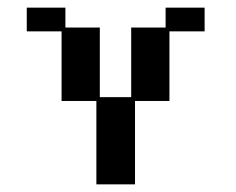

<svg xmlns="http://www.w3.org/2000/svg" viewBox="-20 -470 616 502"><path d="M232 12V-206H141V-388H50V-450H151V-398H241V-216H323V-398H413V-450H515V-388H423V-206H333V12Z"/></svg>

Font: Pixelify Sans
Style: Regular
Weight: 400
Designer: Stefie Justprince
Foundry: Typecalism Foundryline
Version: Version 1.000;February 13, 2025;FontCreator 15.0.0.3015 64-b